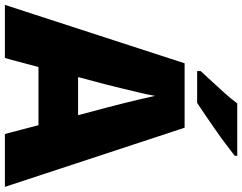

<svg xmlns="http://www.w3.org/2000/svg" viewBox="-120 -846 967 766"><g transform="rotate(90 363.0 -463.5)"><path d="M515 0 480 -134H248L212 0H0L233 -717H490L726 0ZM409 -409Q404 -428 395 -463.5Q386 -499 377 -537Q368 -575 363 -599Q359 -575 350.5 -539Q342 -503 333.5 -468Q325 -433 319 -409L288 -292H440ZM602 -917Q584 -903 557 -882.5Q530 -862 499 -840.5Q468 -819 439.5 -799.5Q411 -780 391 -767H264V-781Q281 -800 305 -825.5Q329 -851 353 -878Q377 -905 393 -927H602Z"/></g></svg>

Font: Noto Sans Black
Style: Regular
Weight: 900
Designer: Monotype Design Team
Foundry: Monotype Imaging Inc.
Version: Version 2.007